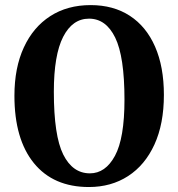

<svg xmlns="http://www.w3.org/2000/svg" viewBox="-20 -736 717 772"><path d="M344.5 -715.5Q436 -715.5 502 -672.5Q568 -629.5 603.5 -548.5Q639 -467.5 639 -354.5Q639 -238 601 -155Q563 -72 495 -28Q427 16 337.5 16Q194.5 16 116.2 -80.2Q38 -176.5 38 -351Q38 -463.5 75.8 -545.2Q113.5 -627 182.2 -671.2Q251 -715.5 344.5 -715.5ZM480.5 -335Q480.5 -508.5 443.2 -584.8Q406 -661 338 -661Q271.5 -661 234 -588Q196.5 -515 196.5 -367Q196.5 -190.5 234.2 -114.8Q272 -39 341.5 -39Q404 -39 442.2 -109.5Q480.5 -180 480.5 -335Z"/></svg>

Font: Fraunces 9pt Soft SemiBold
Style: Regular
Weight: 600
Version: Version 1.000;[b76b70a41]